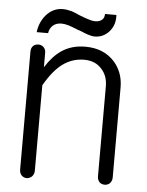

<svg xmlns="http://www.w3.org/2000/svg" viewBox="-51 -727 603 787"><g transform="rotate(5 250.0 -333.5)"><path d="M58.6 -500V-14.6Q58.6 1 67.4 9.8Q76.2 18.6 88.9 18.6Q100.6 17.6 109.4 9.8Q119.1 0 119.1 -15.6V-366.2Q154.3 -427.7 192.4 -456.1Q232.4 -485.4 281.2 -485.4Q328.1 -485.4 354.5 -454.1Q378.9 -426.8 378.9 -384.8V-14.6Q378.9 0 387.7 9.8Q396.5 17.6 409.2 17.6Q420.9 17.6 429.7 9.8Q439.5 0 439.5 -14.6V-384.8Q439.5 -448.2 400.4 -491.2Q356.4 -539.1 281.2 -539.1Q225.6 -539.1 184.6 -511.7Q149.4 -488.3 119.1 -440.4V-500Q119.1 -514.6 109.4 -523.4Q100.6 -531.2 88.9 -531.2Q76.2 -531.2 67.4 -523.4Q58.6 -514.6 58.6 -500ZM350.6 -679.7H349.6Q349.6 -665 341.8 -657.2Q332 -646.5 311.5 -646.5Q298.8 -646.5 279.3 -653.3Q266.6 -657.2 242.2 -667L240.2 -668Q225.6 -674.8 213.9 -678.7Q192.4 -684.6 175.8 -684.6Q136.7 -684.6 108.4 -653.3Q82 -623 77.1 -581.1H124Q127 -600.6 139.6 -612.3Q153.3 -625 175.8 -625Q188.5 -625 205.1 -620.1Q214.8 -617.2 239.3 -607.4L241.2 -606.4L255.9 -601.6Q276.4 -592.8 286.1 -589.8Q303.7 -584 315.4 -584Q350.6 -584 375 -611.3Q399.4 -639.6 396.5 -679.7Z"/></g></svg>

Font: GulimChe
Style: Regular
Weight: 400
Monospace: yes
Version: Version 2.21